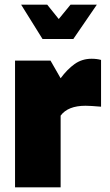

<svg xmlns="http://www.w3.org/2000/svg" viewBox="-20 -797 470 817"><path d="M44 -539H195L238 -464Q266 -502 297.5 -524.5Q329 -547 370 -547Q392 -547 410 -542V-343Q364 -347 344 -347Q269 -347 238 -305V0H44ZM70 -777H181L230 -716L280 -777H392L292 -631H161Z"/></svg>

Font: Exo Black
Style: Regular
Weight: 900
Designer: Natanael Gama
Foundry: Natanael Gama
Version: Version 1.500; ttfautohint (v1.6)